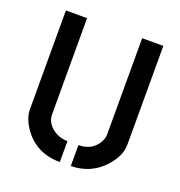

<svg xmlns="http://www.w3.org/2000/svg" viewBox="-103 -615 662 707"><g transform="rotate(20 228.0 -261.0)"><path d="M37.1 -140.6V-527.3H120.1V-150.4Q120.1 -115.2 155.3 -91.8Q178.7 -77.1 207 -77.1V4.9Q113.3 4.9 62.5 -68.4Q37.1 -105.5 37.1 -140.6ZM250 4.9V-77.1Q302.7 -77.1 327.1 -119.1Q335.9 -134.8 335.9 -150.4V-527.3H418.9V-140.6Q418.9 -94.7 377 -49.8Q326.2 3.9 250 4.9Z"/></g></svg>

Font: Post No Bills Colombo SemiBold
Style: Regular
Weight: 600
Designer: Kosala Senevirathne, Siva Puranthara, Lasantha Premarathna, Tharique Azeez
Foundry: Mooniak
Version: Version 1.220 ; ttfautohint (v1.6)